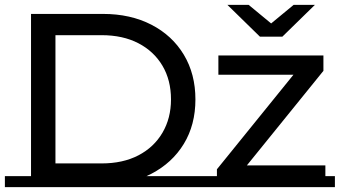

<svg xmlns="http://www.w3.org/2000/svg" viewBox="-22 -757 1391 786"><path d="M105 -1V-700H400Q512 -700 597.5 -656Q683 -612 730.5 -533Q778 -454 778 -350Q778 -246 730.5 -168Q683 -90 597.5 -45.5Q512 -1 400 -1ZM205 -88H394Q481 -88 544.5 -121Q608 -154 643 -213.5Q678 -273 678 -350Q678 -429 643 -488Q608 -547 544.5 -580Q481 -613 394 -613H205ZM-2 -36H828V9H-2ZM866 -1V-64L1206 -484L1225 -451H872V-530H1302V-467L962 -47L940 -80H1310V-1ZM824 9V-36H1349V9ZM1042 -607 909 -737H996L1128 -628H1048L1180 -737H1267L1134 -607Z"/></svg>

Font: Montserrat Underline Thin Medium
Style: Regular
Weight: 500
Version: Version 9.000